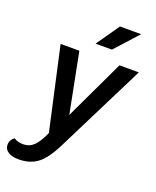

<svg xmlns="http://www.w3.org/2000/svg" viewBox="-246 -876 959 1183"><g transform="rotate(20 233.0 -284.5)"><path d="M537 -550 241 42Q195 133 146 170Q97 207 23 207Q-21 207 -46 190.5Q-71 174 -71 145Q-71 113 -43 93Q-20 110 19 110Q58 110 86.5 83Q115 56 144 -9L24 -550H147L224 -157L410 -550ZM331 -776H470L333 -625H226Z"/></g></svg>

Font: Krub SemiBold
Style: Italic
Weight: 600
Italic angle: -8°
Designer: Ekaluck Peanpanawate
Foundry: Cadson Demak Co.,Ltd.
Version: Version 1.000; ttfautohint (v1.6)